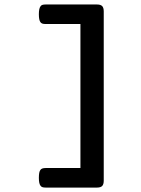

<svg xmlns="http://www.w3.org/2000/svg" viewBox="-20 -661 640 873"><path d="M345.7 -551.8H187.5Q178.2 -551.8 172.6 -553.7Q167 -555.7 163.6 -560.5Q156.7 -570.3 156.7 -596.2Q156.7 -621.6 163.6 -631.3Q166.5 -636.7 172.4 -638.7Q178.2 -640.6 187.5 -640.6H420.9Q437.5 -640.6 444.6 -633.3Q451.7 -626 451.7 -608.9V160.2Q451.7 177.2 444.6 184.6Q437.5 191.9 420.9 191.9H187.5Q178.2 191.9 172.6 189.9Q167 188 163.6 182.6Q156.7 172.9 156.7 147.5Q156.7 120.6 163.6 111.8Q167 106.9 172.9 105Q178.7 103 187.5 103H345.7Z"/></svg>

Font: Courier Prime SemiBold
Style: Regular
Weight: 600
Designer: Alan Dague-Greene
Foundry: Quote-Unquote Apps
Version: Version 1.202